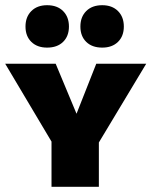

<svg xmlns="http://www.w3.org/2000/svg" viewBox="-23 -718 582 738"><path d="M179 -167 -3 -473H191L284 -250H259L347 -473H539L355 -167ZM175 0V-219H357V0ZM158 -535Q120 -535 97.5 -557Q75 -579 75 -616Q75 -653 97.5 -675.5Q120 -698 158 -698Q197 -698 219.5 -675.5Q242 -653 242 -616Q242 -579 219.5 -557Q197 -535 158 -535ZM370 -535Q331 -535 308.5 -557Q286 -579 286 -616Q286 -653 308.5 -675.5Q331 -698 370 -698Q408 -698 430.5 -675.5Q453 -653 453 -616Q453 -579 430.5 -557Q408 -535 370 -535Z"/></svg>

Font: Ysabeau SC Black
Style: Regular
Weight: 900
Designer: Christian Thalmann (Catharsis Fonts)
Version: Version 2.001;gftools[0.9.30]; featfreeze: smcp